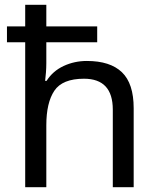

<svg xmlns="http://www.w3.org/2000/svg" viewBox="-20 -780 658 800"><path d="M173 -760V-670H385V-604H173V-517Q173 -498 171.5 -478.5Q170 -459 168 -443H174Q200 -484 245 -505Q290 -526 342 -526Q439 -526 488 -479Q537 -432 537 -329V0H450V-323Q450 -452 330 -452Q240 -452 206.5 -402Q173 -352 173 -258V0H85V-604H9V-670H85V-760Z"/></svg>

Font: Noto Sans Elymaic
Style: Regular
Weight: 400
Designer: Morgane Pierson
Foundry: Google LLC
Version: Version 1.002; ttfautohint (v1.8.4.7-5d5b)